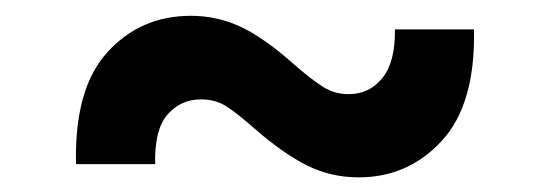

<svg xmlns="http://www.w3.org/2000/svg" viewBox="-20 -416 713 249"><path d="M78.6 -203.1Q76.2 -300.8 119.1 -348.1Q162.1 -395.5 227.5 -395.5Q261.7 -395.5 292 -381.3Q322.3 -367.2 361.3 -332.5Q383.8 -313 398.7 -303.5Q413.6 -293.9 432.1 -293.9Q459 -293.9 475.8 -314.7Q492.7 -335.4 492.2 -377.9H594.7Q596.7 -280.8 553 -233.4Q509.3 -186 445.3 -186Q409.2 -186 378.7 -201.2Q348.1 -216.3 311 -248.5Q287.1 -269.5 273.2 -278.3Q259.3 -287.1 240.7 -287.1Q214.8 -287.1 197.5 -267.8Q180.2 -248.5 181.2 -203.1Z"/></svg>

Font: Inter SemiBold
Style: Regular
Weight: 600
Designer: Rasmus Andersson
Foundry: rsms
Version: Version 4.001;git-9221beed3